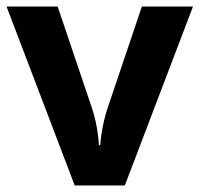

<svg xmlns="http://www.w3.org/2000/svg" viewBox="-20 -617 609 586"><path d="M208 -51 0 -597H156L261 -286Q267 -268 271.5 -248Q276 -228 278.5 -209Q281 -190 282 -174H286Q287 -191 290 -210Q293 -229 297.5 -248.5Q302 -268 308 -286L413 -597H569L361 -51Z"/></svg>

Font: Noto Sans Tamil UI
Style: Regular
Weight: 400
Designer: Jelle Bosma - Monotype Design Team
Foundry: Monotype Imaging Inc.
Version: Version 2.004